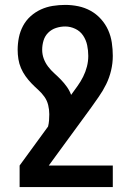

<svg xmlns="http://www.w3.org/2000/svg" viewBox="-20 -548 540 783"><path d="M440 215H60V127L176 -32Q179 -44 180 -56.5Q181 -69 181 -82Q181 -101 176.5 -119.5Q172 -138 161 -153.5Q150 -169 135.5 -182Q121 -195 108 -208.5Q95 -222 84 -237.5Q73 -253 65.5 -270.5Q58 -288 55 -307Q52 -326 52 -345Q52 -370 57 -395Q62 -420 74 -442.5Q86 -465 105 -482Q124 -499 147 -509.5Q170 -520 195.5 -524Q221 -528 246 -528Q273 -528 299.5 -522.5Q326 -517 349.5 -504Q373 -491 391.5 -470.5Q410 -450 421 -425.5Q432 -401 436 -374Q440 -347 440 -320Q440 -290 433 -260.5Q426 -231 413 -204.5Q400 -178 382.5 -153Q365 -128 348 -104L346 -102Q345 -101 345 -100L179 127H440ZM270 -161Q283 -179 296 -197Q309 -215 319 -235Q329 -255 334.5 -276.5Q340 -298 340 -320Q340 -342 335.5 -363.5Q331 -385 319 -403Q307 -421 287 -430.5Q267 -440 246 -440Q227 -440 208.5 -434Q190 -428 176.5 -414.5Q163 -401 157.5 -382.5Q152 -364 152 -345Q152 -326 158.5 -308.5Q165 -291 176.5 -276Q188 -261 202 -248.5Q216 -236 229 -222.5Q242 -209 253 -193.5Q264 -178 270 -161Z"/></svg>

Font: Iosevka Semibold
Style: Regular
Weight: 600
Monospace: yes
Designer: Belleve Invis
Foundry: Belleve Invis
Version: Version 33.2.3; ttfautohint (v1.8.4)